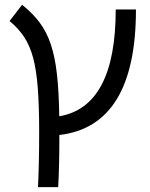

<svg xmlns="http://www.w3.org/2000/svg" viewBox="-20 -557 626 802"><path d="M138.7 224.6Q141.1 176.8 142.3 119.4Q143.6 62 143.6 -4.9Q143.6 -113.3 137.9 -188.2Q132.3 -263.2 118.7 -314.5Q105 -365.7 81.1 -402.1Q57.1 -438.5 20 -469.2L72.3 -537.1Q115.7 -502.4 145 -463.6Q174.3 -424.8 191.9 -372.8Q209.5 -320.8 217.8 -247.6Q226.1 -174.3 227.5 -71.3Q463.4 -111.3 463.4 -517.6H547.9Q547.9 -30.3 228 6.8Q228 69.8 226.8 124.3Q225.6 178.7 223.1 224.6Z"/></svg>

Font: Cascadia Mono NF SemiLight
Style: Regular
Weight: 350
Monospace: yes
Designer: Aaron Bell
Foundry: Saja Typeworks
Version: Version 2404.023; ttfautohint (v1.8.4)